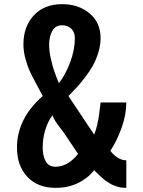

<svg xmlns="http://www.w3.org/2000/svg" viewBox="-20 -904 696 933"><path d="M593.8 8.8Q581.5 8.8 570.6 7.6Q559.6 6.3 548.3 2.2Q537.1 -2 529.3 -4.6Q521.5 -7.3 510.5 -14.9Q499.5 -22.5 494.6 -25.1Q489.7 -27.8 478.5 -38.1Q467.3 -48.3 464.8 -50.3Q462.4 -52.2 450.2 -64.2Q438 -76.2 437.5 -76.7Q406.7 -37.6 359.1 -14.4Q311.5 8.8 250 8.8Q163.1 8.8 112.8 -44.9Q62.5 -98.6 62.5 -187.5Q62.5 -327.1 187.5 -437.5Q180.7 -451.7 159.2 -491Q137.7 -530.3 126.5 -554Q115.2 -577.6 104.5 -615.5Q93.8 -653.3 93.8 -687.5Q93.8 -775.4 144.5 -829.6Q195.3 -883.8 281.2 -883.8Q361.8 -883.8 415.3 -839.1Q468.8 -794.4 468.8 -718.8Q468.8 -684.6 458 -649.4Q447.3 -614.3 432.4 -586.9Q417.5 -559.6 394 -529.1Q370.6 -498.5 353.3 -479.7Q335.9 -460.9 312.5 -437.5L437.5 -250Q446.3 -269.5 452.6 -298.8Q459 -328.1 461.2 -344.5Q463.4 -360.8 468.8 -406.2H593.8Q593.8 -346.7 570.8 -282.7Q547.9 -218.8 516.1 -170.9Q552.7 -125 593.8 -125ZM266.1 -500Q297.4 -539.1 320.6 -600.3Q343.8 -661.6 343.8 -718.8Q343.8 -747.1 326.7 -764.2Q309.6 -781.2 281.2 -781.2Q249.5 -781.2 234.1 -753.7Q218.8 -726.1 218.8 -687.5Q218.8 -655.8 227.1 -618.7Q235.4 -581.5 243.7 -557.9Q252 -534.2 266.1 -500ZM187.5 -187.5Q187.5 -146.5 202.1 -120.1Q216.8 -93.8 250 -93.8Q309.6 -93.8 359.4 -156.2L299.3 -245.6Q293 -255.9 277.6 -275.6Q262.2 -295.4 251 -312.3Q239.7 -329.1 234.9 -343.8Q213.4 -315.4 200.4 -273.9Q187.5 -232.4 187.5 -187.5Z"/></svg>

Font: Oswald
Style: Stencbab
Weight: 400
Designer: Mathieu Le Lay
Foundry: Mathieu Le Lay
Version: Version 1.000